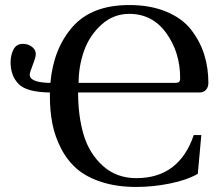

<svg xmlns="http://www.w3.org/2000/svg" viewBox="-20 -727 884 762"><path d="M292 -398H674Q685 -398 690 -401.5Q695 -405 695 -417Q695 -519 640 -595.5Q585 -672 493 -672Q430 -672 382.5 -629Q335 -586 313.5 -525Q292 -464 292 -398ZM22 -480Q22 -508 33.5 -530.5Q45 -553 71 -553Q91 -553 106.5 -541.5Q122 -530 122 -512Q122 -500 110 -469.5Q98 -439 98 -431Q98 -399 180 -398Q192 -534 268 -620.5Q344 -707 493 -707Q577 -707 640.5 -680.5Q704 -654 739 -608.5Q774 -563 790.5 -510.5Q807 -458 807 -398Q807 -381 797.5 -370.5Q788 -360 772 -360H290Q290 -266 312 -192Q334 -118 388 -69Q442 -20 521 -20Q691 -20 749 -191H779L765 -37Q721 -12 653.5 1.5Q586 15 521 15Q444 15 383.5 -4.5Q323 -24 285 -57Q247 -90 222.5 -137.5Q198 -185 188 -235.5Q178 -286 178 -346V-360Q86 -361 54 -393.5Q22 -426 22 -480Z"/></svg>

Font: Heuristica
Style: Regular
Weight: 400
Version: Version 1.0.1 ; ttfautohint (v1.4.1)